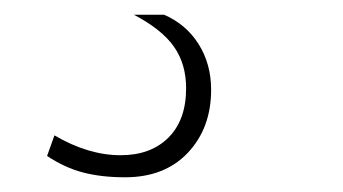

<svg xmlns="http://www.w3.org/2000/svg" viewBox="-20 -21 466 261"><path d="M44 191 54 163Q100 190 144 190Q185 190 209 166Q233 142 233 99Q233 66 216.5 42.5Q200 19 162 -1H203Q233 12 250 39Q267 66 267 101Q267 153 235.5 186.5Q204 220 150 220Q118 220 93 213.5Q68 207 44 191Z"/></svg>

Font: Georama Extended ExtraLight
Style: Italic
Weight: 200
Width: 7
Italic angle: -9°
Designer: Jean-Baptiste Levee
Foundry: Production Type
Version: Version 1.000